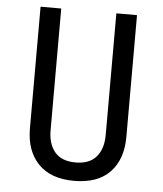

<svg xmlns="http://www.w3.org/2000/svg" viewBox="-53 -776 706 833"><g transform="rotate(5 300.0 -360.0)"><path d="M300 10Q198 10 144 -46.5Q90 -103 90 -200V-730H180V-200Q180 -140 209.5 -105Q239 -70 300 -70Q360 -70 390 -105Q420 -140 420 -200V-730H510V-200Q510 -102 456.5 -46Q403 10 300 10Z"/></g></svg>

Font: JetBrainsMonoNL NFM
Style: Regular
Weight: 400
Monospace: yes
Designer: Philipp Nurullin, Konstantin Bulenkov
Foundry: JetBrains
Version: Version 2.304; ttfautohint (v1.8.4.7-5d5b);Nerd Fonts 3.3.0